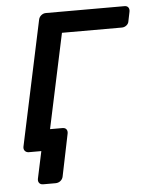

<svg xmlns="http://www.w3.org/2000/svg" viewBox="-49 -561 568 728"><g transform="rotate(-5 235.0 -197.0)"><path d="M43 0Q33 0 27.5 -6.5Q22 -13 24 -23L125 -497Q127 -507 135 -513.5Q143 -520 153 -520H452Q462 -520 466.5 -513.5Q471 -507 469 -497L462 -463Q461 -453 453 -446.5Q445 -440 435 -440H207L118 -23Q116 -13 108.5 -6.5Q101 0 90 0ZM86 126Q76 126 71 119.5Q66 113 68 103L90 0H53L37 -80H177Q188 -80 192.5 -73.5Q197 -67 195 -57L162 103Q160 113 152 119.5Q144 126 133 126Z"/></g></svg>

Font: Rubik
Style: Italic
Weight: 400
Italic angle: -12°
Designer: Hubert and Fischer
Foundry: Hubert and Fischer
Version: Version 2.300;gftools[0.9.30]